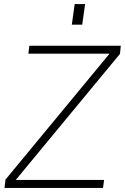

<svg xmlns="http://www.w3.org/2000/svg" viewBox="-20 -921 612 941"><path d="M2 0 7 -41 526 -669 529 -658H119L124 -697H572L568 -657L53 -34L48 -39H490L485 0ZM332 -800 346 -901H397L383 -800Z"/></svg>

Font: Hanken Grotesk ExtraLight
Style: Italic
Weight: 250
Italic angle: -8°
Designer: Alfredo Marco Pradil
Foundry: Hanken Design Co.
Version: Version 3.013